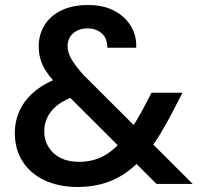

<svg xmlns="http://www.w3.org/2000/svg" viewBox="-20 -732 805 764"><path d="M603 0 219 -383Q172 -429 153 -466.5Q134 -504 134 -547Q134 -594 157 -631.5Q180 -669 224 -690.5Q268 -712 330 -712Q392 -712 435 -689Q478 -666 501 -628Q524 -590 522 -542H407Q407 -581 384 -600Q361 -619 329 -619Q293 -619 271 -599.5Q249 -580 249 -548Q249 -522 265.5 -494.5Q282 -467 313 -433L747 0ZM289 12Q214 12 157.5 -14.5Q101 -41 70 -89.5Q39 -138 39 -202Q39 -253 60 -296Q81 -339 123 -372.5Q165 -406 227 -426L273 -441L328 -366L283 -351Q219 -330 187.5 -293.5Q156 -257 156 -209Q156 -175 173 -147Q190 -119 221 -103.5Q252 -88 294 -88Q350 -88 394.5 -112.5Q439 -137 481 -191Q500 -215 519.5 -246.5Q539 -278 559 -317L583 -363H706L670 -293Q643 -240 616.5 -197Q590 -154 562 -121Q504 -51 438 -19.5Q372 12 289 12Z"/></svg>

Font: DM Sans 20pt SemiBold
Style: Regular
Weight: 600
Version: Version 4.004;gftools[0.9.30]